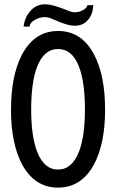

<svg xmlns="http://www.w3.org/2000/svg" viewBox="-20 -855 540 893"><path d="M250 -627Q316.4 -627 347.7 -543.9Q375 -472.7 375 -344.7Q375 -221.7 347.7 -150.4Q315.4 -66.4 250 -66.4Q184.6 -66.4 152.3 -150.4Q125 -222.7 125 -344.7Q125 -471.7 152.3 -543.9Q184.6 -627 250 -627ZM250 -710.9Q140.6 -710.9 82 -600.6Q31.2 -502.9 31.2 -343.8Q31.2 -188.5 82 -91.8Q140.6 17.6 250 17.6Q359.4 17.6 418 -91.8Q468.8 -188.5 468.8 -343.8Q468.8 -503.9 418 -600.6Q360.4 -710.9 250 -710.9ZM386.7 -831.1Q382.8 -816.4 365.2 -807.6Q348.6 -797.9 326.2 -797.9Q317.4 -797.9 303.7 -802.7Q295.9 -805.7 276.4 -813.5Q249 -823.2 233.4 -828.1Q208 -835 188.5 -835Q148.4 -835 121.1 -803.7Q94.7 -774.4 89.8 -731.4H117.2Q119.1 -750 142.6 -762.7Q164.1 -775.4 188.5 -775.4Q198.2 -775.4 211.9 -771.5Q220.7 -768.6 240.2 -759.8Q266.6 -748 281.2 -744.1Q306.6 -735.4 329.1 -735.4Q366.2 -735.4 389.6 -762.7Q412.1 -789.1 414.1 -831.1Z"/></svg>

Font: GungsuhChe
Style: Regular
Weight: 400
Monospace: yes
Version: Version 2.21